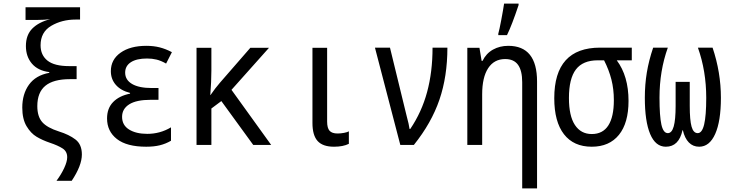

<svg xmlns="http://www.w3.org/2000/svg" viewBox="-20 -800 4040 1060"><path d="M351 68Q351 36 325.5 19.5Q300 3 255 -12Q214 -26 182 -45Q150 -64 126.5 -103.5Q103 -143 103 -206Q103 -281 140 -332.5Q177 -384 252 -398V-402Q189 -410 156 -449Q123 -488 123 -546Q123 -607 158.5 -642.5Q194 -678 257 -694Q224 -690 186 -690H121V-760H422V-692H397Q322 -692 263 -657.5Q204 -623 204 -550Q204 -496 242 -465.5Q280 -435 362 -435H403V-363H366Q275 -363 230.5 -326.5Q186 -290 186 -214Q186 -157 213 -126Q240 -95 306 -74Q361 -57 396.5 -30Q432 -3 432 53Q432 114 376 198H292Q318 163 334.5 127.5Q351 92 351 68Z M571 -146Q571 -202 604.5 -236.5Q638 -271 698 -283V-287Q647 -300 619.5 -331.5Q592 -363 592 -407Q592 -471 645.5 -509Q699 -547 788 -547Q828 -547 861.5 -538.5Q895 -530 929 -512L897 -449Q869 -465 844.5 -471Q820 -477 792 -477Q734 -477 702.5 -456.5Q671 -436 671 -399Q671 -359 709 -336.5Q747 -314 819 -314H855V-249H812Q733 -249 693.5 -224Q654 -199 654 -155Q654 -109 692.5 -85Q731 -61 793 -61Q864 -61 924 -97V-23Q895 -6 862.5 2Q830 10 787 10Q680 10 625.5 -32.5Q571 -75 571 -146Z M1065 -536H1147V-410Q1147 -350 1141 -275H1142Q1168 -313 1194 -343L1362 -536H1465L1258 -304L1477 0H1378L1202 -242L1147 -201V0H1065Z M1705 -121V-536H1786V-129Q1786 -93 1799.5 -78Q1813 -63 1844 -63Q1861 -63 1879.5 -66.5Q1898 -70 1906 -75V-6Q1874 10 1824 10Q1762 10 1733.5 -21.5Q1705 -53 1705 -121Z M2050 -537H2133L2213 -209L2224 -164Q2239 -108 2241 -88H2245Q2308 -181 2338 -292Q2368 -403 2368 -537H2450Q2450 -378 2406 -249.5Q2362 -121 2265 0H2190Z M2945 -350V0V240H2863V-121V-346Q2863 -410 2840 -442Q2817 -474 2769 -474Q2708 -474 2675 -423.5Q2642 -373 2642 -279V0H2560V-536H2627L2639 -464H2644Q2664 -505 2701.5 -526Q2739 -547 2786 -547Q2945 -547 2945 -350ZM2731 -614Q2737 -635 2747.5 -690.5Q2758 -746 2763 -780H2843V-772Q2806 -661 2779 -606H2731Z M3040 -258Q3040 -537 3293 -537H3468V-467H3385Q3450 -380 3450 -243Q3450 -121 3397 -55.5Q3344 10 3247 10Q3147 10 3093.5 -59Q3040 -128 3040 -258ZM3369 -247Q3369 -308 3355.5 -361Q3342 -414 3315 -467H3280Q3198 -467 3159.5 -416.5Q3121 -366 3121 -259Q3121 -160 3154 -110Q3187 -60 3247 -60Q3308 -60 3338.5 -107.5Q3369 -155 3369 -247Z M3540 -260Q3540 -333 3551 -399.5Q3562 -466 3586 -537H3667Q3621 -409 3621 -261Q3621 -159 3631.5 -112Q3642 -65 3667 -65Q3689 -65 3699.5 -102Q3710 -139 3710 -215V-348H3788V-215Q3788 -137 3798 -101Q3808 -65 3832 -65Q3856 -65 3867.5 -113Q3879 -161 3879 -260Q3879 -408 3833 -537H3914Q3960 -400 3960 -260Q3960 -131 3928.5 -60.5Q3897 10 3840 10Q3806 10 3783 -13.5Q3760 -37 3750 -81H3748Q3728 10 3656 10Q3599 10 3569.5 -60Q3540 -130 3540 -260Z"/></svg>

Font: Noto Sans Mono UI Cond
Style: Regular
Weight: 400
Width: 3
Monospace: yes
Designer: Monotype Design team
Foundry: Monotype Imaging Inc.
Version: Version 1.000